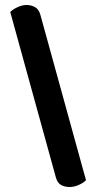

<svg xmlns="http://www.w3.org/2000/svg" viewBox="-20 -688 391 768"><path d="M324 33Q313 44 294.5 52Q276 60 259 60Q238 60 223.5 51.5Q209 43 203 20L21 -640Q32 -651 50.5 -659.5Q69 -668 86 -668Q106 -668 121 -659Q136 -650 142 -627Z"/></svg>

Font: Baloo Chettan 2 SemiBold
Style: Regular
Weight: 600
Designer: Maithili Shingre, Unnati Kotecha and Ek Type
Foundry: Ek Type
Version: Version 1.640;hotconv 1.0.111;makeotfexe 2.5.65597; ttfautoh